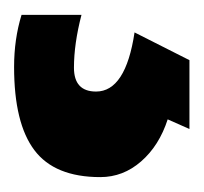

<svg xmlns="http://www.w3.org/2000/svg" viewBox="-46 -12 280 263"><g transform="rotate(90 93.5 120.0)"><path d="M86.9 127.9Q86.9 87.4 5.9 75.2L43.9 0H138.2L125 29.8Q161.1 41.5 182.6 66.2Q204.1 90.8 204.1 122.1Q204.1 184.6 167.2 212.4Q130.4 240.2 53.2 240.2Q15.1 240.2 -18.1 230V147.9Q21.5 158.2 54.2 158.2Q86.9 158.2 86.9 127.9Z"/></g></svg>

Font: OpenSans-Bold
Style: Bold
Weight: 700
Foundry: Ascender Corporation
Version: Version 1.10